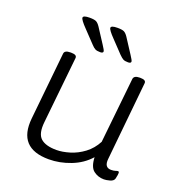

<svg xmlns="http://www.w3.org/2000/svg" viewBox="-131 -829 886 945"><g transform="rotate(20 312.5 -356.0)"><path d="M227 6Q64 6 80 -154L116 -507Q118 -525 148 -525H153Q183 -525 181 -507L145 -160Q138 -97 164 -73.5Q190 -50 247 -50Q278 -50 316 -61.5Q354 -73 388 -98.5Q422 -124 443 -164L479 -507Q482 -525 511 -525H515Q545 -525 543 -507L502 -96Q497 -50 533 -50Q547 -50 555.5 -53Q564 -56 568 -56Q574 -56 574 -48Q574 -45 573 -36.5Q572 -28 569 -17Q565 -4 546.5 1Q528 6 516 6Q485 6 461.5 -12Q438 -30 436 -81Q398 -38 341 -16Q284 6 227 6ZM431 -576Q414 -576 405.5 -580.5Q397 -585 384 -598L325 -660Q291 -695 291 -706Q291 -718 325 -718Q350 -718 360 -712.5Q370 -707 380 -692L430 -615Q446 -591 446 -585Q446 -576 431 -576ZM285 -576Q268 -576 259 -580.5Q250 -585 238 -598L179 -660Q145 -695 145 -706Q145 -718 179 -718Q204 -718 214 -712.5Q224 -707 234 -692L284 -615Q300 -591 300 -585Q300 -576 285 -576Z"/></g></svg>

Font: Asap Semi Expanded Semi Expanded Light
Style: Italic
Weight: 300
Width: 6
Italic angle: -6°
Designer: Pablo Cosgaya
Foundry: Omnibus-Type
Version: Version 3.001; ttfautohint (v1.8.4.7-5d5b)